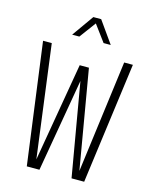

<svg xmlns="http://www.w3.org/2000/svg" viewBox="-132 -1000 865 1086"><g transform="rotate(15 300.0 -456.5)"><path d="M132 0 37 -710H88L174 -52L273 -630H327L426 -52L512 -710H563L468 0H394L300 -545L206 0ZM187 -786 277 -913H323L413 -786H371L300 -882L229 -786Z"/></g></svg>

Font: Geist Mono UltraLight
Style: Regular
Weight: 200
Monospace: yes
Designer: Basement.studio, Andrés Briganti, Mateo Zaragoza
Foundry: Basement.studio, Vercel, Andrés Briganti, Guido Ferreyra, Mateo Zaragoza
Version: Version 1.400; ttfautohint (v1.8.4.7-5d5b)